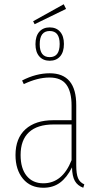

<svg xmlns="http://www.w3.org/2000/svg" viewBox="-20 -874 474 904"><path d="M291 -832 143 -760 136 -774 280 -854ZM214 -745Q245 -745 263 -724.5Q281 -704 281 -667Q281 -629 263 -608.5Q245 -588 214 -588Q183 -588 165 -608.5Q147 -629 147 -666Q147 -704 165 -724.5Q183 -745 214 -745ZM214 -728Q167 -728 167 -666Q167 -605 214 -605Q261 -605 261 -667Q261 -728 214 -728ZM377 -6 372 10Q345 0 332.5 -22Q320 -44 319 -86Q295 -38 262.5 -14Q230 10 184 10Q123 10 88 -32.5Q53 -75 53 -144Q53 -223 100 -265.5Q147 -308 231 -308H317V-377Q317 -442 292.5 -475.5Q268 -509 213 -509Q157 -509 92 -478L84 -495Q150 -529 214 -529Q339 -529 339 -379V-96Q339 -55 347.5 -35Q356 -15 377 -6ZM317 -120V-288H233Q156 -288 116.5 -251.5Q77 -215 77 -144Q77 -81 105.5 -46Q134 -11 184 -11Q274 -11 317 -120Z"/></svg>

Font: Fira Sans Extra Condensed Thin
Style: Regular
Weight: 250
Width: 1
Designer: Carrois Corporate & Edenspiekermann AG
Foundry: Carrois Corporate GbR & Edenspiekermann AG
Version: Version 4.203